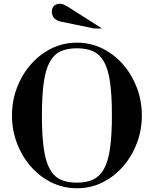

<svg xmlns="http://www.w3.org/2000/svg" viewBox="-20 -994 822 1026"><path d="M391 12Q318 12 255 -19Q192 -50 144.5 -104.5Q97 -159 70.5 -229Q44 -299 44 -377Q44 -455 70.5 -525Q97 -595 144.5 -649.5Q192 -704 255 -735Q318 -766 391 -766Q464 -766 527 -735Q590 -704 637.5 -649.5Q685 -595 711.5 -525Q738 -455 738 -377Q738 -299 711.5 -229Q685 -159 637.5 -104.5Q590 -50 527 -19Q464 12 391 12ZM391 -18Q442 -18 477.5 -34.5Q513 -51 535.5 -91Q558 -131 568 -201Q578 -271 578 -378Q578 -485 568 -555Q558 -625 535.5 -664.5Q513 -704 477.5 -720Q442 -736 391 -736Q340 -736 304.5 -720Q269 -704 246.5 -664Q224 -624 214 -554Q204 -484 204 -377Q204 -270 214 -200Q224 -130 246.5 -90Q269 -50 304.5 -34Q340 -18 391 -18ZM482 -842 307 -878Q282 -883 269.5 -897.5Q257 -912 257 -931Q257 -951 268.5 -962.5Q280 -974 301 -974Q312 -974 325.5 -967.5Q339 -961 374 -938L525 -842Z"/></svg>

Font: Libre Bodoni
Style: Regular
Weight: 400
Designer: Pablo Impallari, Rodrigo Fuenzalida
Foundry: Impallari Type
Version: Version 2.005;gftools[0.9.23]